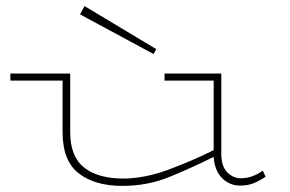

<svg xmlns="http://www.w3.org/2000/svg" viewBox="-20 -598 950 629"><path d="M14 -334V-357H210V-165Q210 -86 254.5 -50Q299 -14 381 -13Q453 -13 530 -41.5Q607 -70 680 -106V-334H519V-357H705V-94Q705 -53 724.5 -33.5Q744 -14 769 -14Q806 -14 841 -39L850 -19Q831 -6 811.5 2Q792 10 767 10Q732 10 707.5 -14.5Q683 -39 680 -84Q608 -48 535.5 -18.5Q463 11 381 11Q291 11 238 -30Q185 -71 185 -165V-334ZM492 -437 483 -421 242 -551 257 -578Z"/></svg>

Font: Padyakke Expanded One
Style: Regular
Weight: 400
Designer: James Puckett
Foundry: Dunwich Type Founders
Version: Version 1.500; ttfautohint (v1.8.4.7-5d5b)